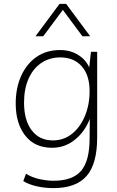

<svg xmlns="http://www.w3.org/2000/svg" viewBox="-20 -760 603 990"><path d="M255 210Q213 210 171.5 201Q130 192 100 174L114 136Q145 155 183.5 163.5Q222 172 256 172Q355 172 398.5 120.5Q442 69 442 -46L443 -147Q417 -80 365.5 -39Q314 2 249 2Q159 2 110 -61Q61 -124 61 -226Q61 -307 89.5 -369.5Q118 -432 169 -467Q220 -502 290 -502Q343 -502 383.5 -476.5Q424 -451 440 -412L449 -493H481V-51Q481 85 426.5 147.5Q372 210 255 210ZM291 -464Q235 -464 192.5 -435Q150 -406 127 -353.5Q104 -301 104 -231Q104 -140 143.5 -88Q183 -36 253 -36Q308 -36 350.5 -69.5Q393 -103 417.5 -161Q442 -219 442 -291Q442 -372 401.5 -418Q361 -464 291 -464ZM445 -573H405L304 -709L203 -573H163L287 -740H321Z"/></svg>

Font: Livvic ExtraLight
Style: Regular
Weight: 275
Designer: Jacques Le Bailly, Baron von Fonthausen
Version: Version 1.001; ttfautohint (v1.8.2)